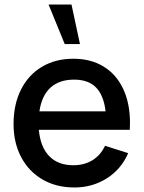

<svg xmlns="http://www.w3.org/2000/svg" viewBox="-20 -815 636 850"><path d="M296.5 -795 334 -620H266.5L195 -795ZM152 -240.5Q158.5 -165 197.5 -124.2Q236.5 -83.5 304.5 -83.5Q353 -83.5 389 -105.5Q425 -127.5 445 -169.5L547.5 -137Q516.5 -65.5 452.5 -25.2Q388.5 15 309.5 15Q229.5 15 168.5 -20.2Q107.5 -55.5 73.8 -119.2Q40 -183 40 -265.5Q40 -353 73 -418.5Q106 -484 166 -519.5Q226 -555 304.5 -555Q382 -555 438.5 -520.5Q495 -486 525.2 -421.8Q555.5 -357.5 555.5 -270Q555.5 -260.5 554.5 -240.5ZM154.5 -322H447.5Q439 -393.5 404.8 -428Q370.5 -462.5 308.5 -462.5Q242 -462.5 203.2 -426.8Q164.5 -391 154.5 -322Z"/></svg>

Font: Hauora SemiBold
Style: Regular
Weight: 600
Designer: Wayne Shih
Foundry: WCYS
Version: Version 1.001